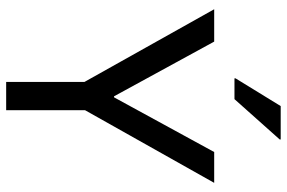

<svg xmlns="http://www.w3.org/2000/svg" viewBox="-174 -757 931 623"><g transform="rotate(90 291.5 -445.5)"><path d="M245.8 0V-254.2L10 -675H115L292.5 -350H295.8L473.3 -675H573.3L337.5 -255.8V0ZM234.2 -740.8V-744.2L324.2 -890.8H432.5V-887.5L301.7 -740.8Z"/></g></svg>

Font: Funnel Sans Light
Style: Regular
Weight: 400
Version: Version 1.000